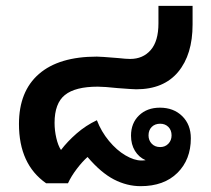

<svg xmlns="http://www.w3.org/2000/svg" viewBox="-20 -628 724 658"><path d="M167 -207Q167 -181 173 -155Q179 -129 189 -114Q211 -143 242.5 -170.5Q274 -198 312 -216Q327 -177 353.5 -145Q380 -113 410 -95.5Q440 -78 464 -78Q474 -78 479 -79Q456 -89 442.5 -111Q429 -133 429 -163Q429 -206 456.5 -232.5Q484 -259 528 -259Q575 -259 604.5 -230Q634 -201 634 -154Q634 -81 588 -35.5Q542 10 462 10Q415 10 370.5 -13Q326 -36 280 -90Q262 -74 243 -49Q224 -24 213 0H138Q45 -65 45 -203Q45 -315 113.5 -374.5Q182 -434 312 -434Q325 -434 385 -429Q412 -426 426 -426Q470 -426 496.5 -456.5Q523 -487 523 -548V-608H640V-544Q640 -441 590.5 -381.5Q541 -322 447 -322Q436 -322 384 -326Q337 -331 315 -331Q238 -331 202.5 -302.5Q167 -274 167 -207ZM489 -164Q489 -147 500 -135.5Q511 -124 529 -124Q546 -124 557 -135.5Q568 -147 568 -164Q568 -182 557 -193Q546 -204 529 -204Q511 -204 500 -193Q489 -182 489 -164Z"/></svg>

Font: Sarabun
Style: Bold
Weight: 700
Designer: Suppakit Chalermlarp | Katatrad Co.,Ltd.
Foundry: Cadson Demak Co.,Ltd.
Version: Version 1.000; ttfautohint (v1.6)